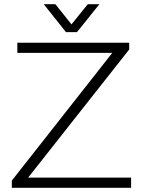

<svg xmlns="http://www.w3.org/2000/svg" viewBox="-20 -888 677 908"><path d="M36 0V-34L511 -638H62V-686H591V-654L113 -48H600V0ZM187 -868H242L333 -754H303L395 -868H450L344 -736H292Z"/></svg>

Font: Archivo Thin
Style: Regular
Weight: 250
Designer: Hector Gatti
Foundry: Omnibus-Type
Version: Version 2.001